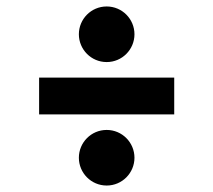

<svg xmlns="http://www.w3.org/2000/svg" viewBox="-20 -647 660 594"><path d="M101 -293H519V-407H101ZM224 -159C224 -112 262 -73 310 -73C358 -73 396 -112 396 -159C396 -206 358 -245 310 -245C262 -245 224 -206 224 -159ZM224 -541C224 -494 262 -455 310 -455C358 -455 396 -494 396 -541C396 -588 358 -627 310 -627C262 -627 224 -588 224 -541Z"/></svg>

Font: Meta Space
Style: Bold
Weight: 700
Designer: Meta Pool / Florian Karsten
Foundry: Meta Pool / Florian Karsten
Version: Version 2.000;Glyphs 3.1.1 (3137)